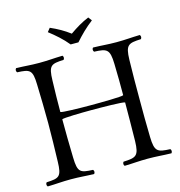

<svg xmlns="http://www.w3.org/2000/svg" viewBox="-118 -917 965 1027"><g transform="rotate(-15 364.5 -403.5)"><path d="M191 -109C189 -193 188 -242 188 -322C199 -327 291 -329 351 -329C411 -329 524 -328 536 -322C535 -253 536 -184 534 -109C532 -26 516 -21 446 -18C440 -12 440 -1 446 5C495 4 524 0 575 0C625 0 655 4 705 5C711 -1 711 -12 705 -18C635 -21 619 -26 617 -109C615 -191 615 -237 615 -320C615 -403 615 -452 617 -536C619 -619 635 -624 705 -627C711 -633 711 -644 705 -650C656 -649 626 -645 575 -645C525 -645 496 -649 446 -650C440 -644 440 -633 446 -627C516 -624 532 -619 534 -536C536 -466 536 -424 536 -362C529 -356 412 -355 352 -355C292 -355 195 -357 188 -362C188 -425 189 -466 191 -536C193 -619 207 -624 277 -627C283 -633 283 -644 277 -650C228 -649 198 -645 147 -645C97 -645 70 -649 20 -650C14 -644 14 -633 20 -627C90 -624 104 -619 106 -536C108 -453 110 -404 110 -321C110 -238 108 -192 106 -109C104 -26 90 -21 20 -18C14 -12 14 -1 20 5C69 4 98 0 149 0C199 0 227 4 277 5C283 -1 283 -12 277 -18C207 -21 193 -26 191 -109ZM334.9 -697H377.9C407.9 -731 439.9 -763 477.9 -792L462.9 -812C424.9 -796 392.9 -777 355.9 -751C322.9 -776 288.9 -795 249.9 -812L233.9 -792C269.9 -764 304.9 -734 334.9 -697Z"/></g></svg>

Font: Libertinus Serif Display
Style: Regular
Weight: 400
Designer: Philipp H. Poll
Foundry: Khaled Hosny
Version: Version 6.1